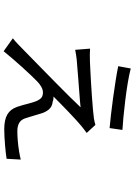

<svg xmlns="http://www.w3.org/2000/svg" viewBox="136 -813 728 1040"><g transform="rotate(90 500.0 -293.0)"><path d="M351 -637.2Q382 -628.9 427.6 -621.3Q473.2 -613.7 522.7 -607.6Q572.3 -601.5 615.2 -597.5Q658.1 -593.5 683.8 -592.1L673.8 -522.7Q646 -525.1 602.8 -529.9Q559.6 -534.7 510.6 -541.5Q461.7 -548.3 416.1 -555.5Q370.5 -562.7 338.5 -569.3ZM700.1 -398.5Q690.4 -391.5 679.8 -383.3Q669.2 -375.1 661.9 -369.3Q652.4 -361.2 631.2 -342.3Q610.1 -323.3 585.3 -299.5Q560.5 -275.7 538.3 -253.8Q516.2 -232 503.2 -219.1Q508.8 -219.3 516.3 -218.2Q523.9 -217.2 530.9 -214.4Q557.9 -211.7 573.2 -193.2Q588.5 -174.6 595.4 -149.1Q599.4 -137.2 603.9 -121.1Q608.4 -104.9 613.4 -89.3Q618.5 -73.7 621.8 -63.1Q629.7 -41.6 647.1 -32.3Q664.4 -22.9 690.8 -22.9Q714.9 -22.9 743.6 -25.4Q772.3 -27.9 799.1 -32.3Q825.9 -36.7 844.4 -41.4L840.1 35.2Q828.1 37.2 809.1 39.5Q790 41.8 767.3 43.6Q744.6 45.4 722.1 46.7Q699.6 48 681 48Q628.2 48 599.5 30.9Q570.7 13.9 558.5 -22.6Q554.1 -35.2 549.2 -52.7Q544.3 -70.2 540.1 -86.9Q535.9 -103.7 532.2 -113.3Q525.2 -135.5 514.2 -148.6Q503.2 -161.6 480.7 -161.6Q466.4 -161.6 450.7 -152.9Q435 -144.3 421 -130.5Q410.1 -119.9 389.8 -98.8Q369.5 -77.7 345.4 -51Q321.2 -24.3 298.1 2.7Q274.9 29.6 257.4 51.3L187.4 1.5Q196.1 -5.4 203.8 -12.1Q211.4 -18.7 223.1 -30Q246 -52.5 279.8 -85.4Q313.5 -118.2 351.7 -155.8Q390 -193.3 429.1 -231.8Q468.2 -270.3 502.4 -304.8Q536.6 -339.3 561.1 -365.4Q546.9 -363.7 522.4 -361.8Q497.9 -359.9 469.1 -357.7Q440.2 -355.5 411.1 -353.3Q382 -351 357.5 -348.9Q333.1 -346.8 318.3 -345.8Q298.2 -344.4 280.7 -341.6Q263.3 -338.9 249.9 -336.3L243.4 -416.9Q257 -415.9 276.2 -415.6Q295.4 -415.2 313.7 -416.2Q327.6 -416.8 357 -418.2Q386.4 -419.6 423.9 -421.8Q461.3 -424 499.5 -426.7Q537.8 -429.3 569.8 -432.2Q601.9 -435.1 619.9 -437.5Q629.7 -439.1 640.3 -441.4Q650.9 -443.7 656.6 -445.7Z"/></g></svg>

Font: Noto Sans SC Thin
Style: Regular
Weight: 100
Designer: Ryoko NISHIZUKA 西塚涼子 (kana, bopomofo & ideographs); Paul D. Hunt (Latin, Greek & Cyrillic); Sandoll Communications 산돌커뮤니
Foundry: Adobe
Version: Version 2.004-H2;hotconv 1.0.118;makeotfexe 2.5.65603